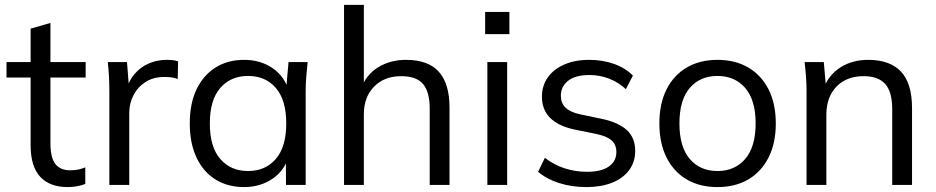

<svg xmlns="http://www.w3.org/2000/svg" viewBox="-20 -756 3825 785"><path d="M257.5 8.9Q182.9 8.9 144 -33.6Q105.2 -76 105.2 -162.1V-439.1H6.6V-502.3H105.2V-638.8L186.2 -662.3V-502.3H330.2V-439.1H186.2V-170.6Q186.2 -111.2 206.4 -85.4Q226.7 -59.7 267.5 -59.7Q287.1 -59.7 301.9 -63.2Q316.7 -66.7 328.7 -71.7V-4Q314.8 1.9 295.4 5.4Q276 8.9 257.5 8.9Z M427.1 0V-381.3Q427.1 -411.2 425.6 -442.1Q424.1 -472.9 420.6 -502.3H499.2L508.9 -379.7L494.8 -379.2Q504.8 -423.9 529.9 -453.2Q555 -482.5 589.2 -496.9Q623.5 -511.3 660.3 -511.3Q675.1 -511.3 686.4 -510.1Q697.7 -508.8 708.1 -505.3L706.6 -433Q692.4 -438.3 679.9 -439.8Q667.5 -441.3 651.2 -441.3Q606.6 -441.3 574.5 -420.4Q542.3 -399.4 525.4 -366.1Q508.5 -332.8 508.5 -296V0Z M977.9 8.9Q910.8 8.9 860.8 -22.3Q810.8 -53.5 783.4 -112Q755.9 -170.5 755.9 -251.4Q755.9 -332.9 783.6 -390.8Q811.4 -448.8 861.4 -480.1Q911.4 -511.3 977.9 -511.3Q1045.6 -511.3 1095.2 -476.9Q1144.7 -442.5 1160.7 -383.1H1149.2L1159.7 -502.3H1237.8Q1234.8 -472.9 1232.3 -443.6Q1229.8 -414.2 1229.8 -385.9V0H1149.3L1148.8 -118.3H1160.3Q1144.3 -59.4 1094.2 -25.2Q1044.1 8.9 977.9 8.9ZM994.3 -56.8Q1065.5 -56.8 1107.9 -106.3Q1150.3 -155.7 1150.3 -251.4Q1150.3 -347.1 1107.9 -396.3Q1065.5 -445.5 994.3 -445.5Q923.1 -445.5 880.5 -396.3Q837.9 -347.1 837.9 -251.4Q837.9 -155.7 880.3 -106.3Q922.7 -56.8 994.3 -56.8Z M1386.6 0V-736H1467.6V-390.7H1454.7Q1476.1 -450 1525.7 -480.7Q1575.3 -511.3 1639.9 -511.3Q1730.4 -511.3 1774.2 -462.6Q1817.9 -414 1817.9 -315.8V0H1736.9V-310.8Q1736.9 -381 1709.4 -412.8Q1681.8 -444.6 1620.6 -444.6Q1551.4 -444.6 1509.5 -401.9Q1467.6 -359.3 1467.6 -288.6V0Z M1972.6 0V-502.3H2053.6V0ZM1963.5 -616.4V-707.2H2062.7V-616.4Z M2377.9 8.9Q2317.7 8.9 2265.8 -7.6Q2214 -24.2 2180.1 -53.8L2207.7 -110.7Q2244.7 -82.1 2288.5 -67.8Q2332.4 -53.6 2379.4 -53.6Q2439 -53.6 2469.5 -75.3Q2500.1 -97.1 2500.1 -134.6Q2500.1 -163.9 2480.7 -181.7Q2461.2 -199.4 2417.1 -208.5L2324 -227.5Q2260 -242.1 2227.8 -275.5Q2195.7 -309 2195.7 -360.8Q2195.7 -404.7 2219 -438.5Q2242.4 -472.4 2286.2 -491.8Q2330 -511.3 2389.2 -511.3Q2443.6 -511.3 2490.5 -494.7Q2537.3 -478.1 2567.6 -447L2539 -391.5Q2508.6 -419.7 2470.2 -434.5Q2431.8 -449.3 2391.1 -449.3Q2332.2 -449.3 2302.6 -425.7Q2273.1 -402.2 2273.1 -364.2Q2273.1 -335.3 2291.3 -316.8Q2309.5 -298.3 2349 -289.2L2442.1 -269.7Q2509.6 -255.1 2543.3 -223.7Q2577 -192.2 2577 -139.4Q2577 -93.6 2552.2 -60.3Q2527.3 -26.9 2482.5 -9Q2437.6 8.9 2377.9 8.9Z M2913.4 8.9Q2840.7 8.9 2787.4 -22.5Q2734.1 -54 2705 -112.4Q2675.9 -170.8 2675.9 -251.3Q2675.9 -331.9 2705 -390.1Q2734.1 -448.3 2787.5 -479.8Q2840.9 -511.3 2913.5 -511.3Q2986.1 -511.3 3039.6 -479.8Q3093.1 -448.3 3122.5 -390.1Q3151.9 -331.8 3151.9 -251.3Q3151.9 -170.9 3122.5 -112.5Q3093.1 -54 3039.7 -22.5Q2986.2 8.9 2913.4 8.9ZM2913.4 -56.8Q2984.6 -56.8 3027 -106.3Q3069.4 -155.7 3069.4 -251.4Q3069.4 -347.1 3026.9 -396.3Q2984.4 -445.5 2913.3 -445.5Q2842.2 -445.5 2800 -396.3Q2757.9 -347.1 2757.9 -251.4Q2757.9 -155.7 2800 -106.3Q2842.1 -56.8 2913.4 -56.8Z M3277.6 0V-385.9Q3277.6 -414.2 3275.3 -443.6Q3273.1 -472.9 3269.6 -502.3H3348.2L3357.7 -391.7H3345.7Q3368.1 -450 3416.4 -480.7Q3464.7 -511.3 3529.4 -511.3Q3618.4 -511.3 3663.6 -463.4Q3708.9 -415.5 3708.9 -313.8V0H3627.9V-308.8Q3627.9 -380.4 3599.4 -412.5Q3570.8 -444.6 3511.1 -444.6Q3440.9 -444.6 3399.8 -401.7Q3358.6 -358.8 3358.6 -286.6V0Z"/></svg>

Font: Mulish ExtraLight
Style: Regular
Weight: 200
Designer: Vernon Adams
Foundry: Vernon Adams
Version: Version 3.603